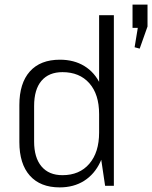

<svg xmlns="http://www.w3.org/2000/svg" viewBox="-20 -806 660 833"><path d="M239 7Q155 7 109.5 -44Q64 -95 64 -190V-350Q64 -445 109.5 -496Q155 -547 240 -547Q301 -547 346 -519.5Q391 -492 415.5 -440Q440 -388 440 -316V-228Q440 -156 415 -103Q390 -50 345 -21.5Q300 7 239 7ZM251 -46Q325 -46 367.5 -95.5Q410 -145 410 -231V-311Q410 -397 367.5 -445Q325 -493 251 -493Q192 -493 160 -455.5Q128 -418 128 -346V-192Q128 -122 160 -84Q192 -46 251 -46ZM410 -175V-740H474V0H436ZM620 -786V-691L586 -595L564 -601L590 -759L613 -685H555V-786Z"/></svg>

Font: Pathway Extreme SemiCondensed ExtraLight
Style: Regular
Weight: 250
Width: 4
Version: Version 1.001;gftools[0.9.26]